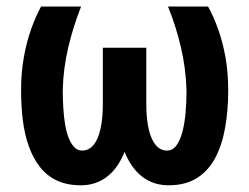

<svg xmlns="http://www.w3.org/2000/svg" viewBox="-20 -548 749 578"><path d="M485.8 -528.3H606.4Q623 -498.5 636.7 -460.2Q650.4 -421.9 658.7 -376Q667 -330.1 667 -275.9Q667 -216.8 658 -164.8Q648.9 -112.8 628.4 -73.5Q607.9 -34.2 573.2 -12.2Q538.6 9.8 487.3 9.8Q450.7 9.8 421.6 -7.1Q392.6 -23.9 372.1 -56.9Q351.6 -89.8 340.8 -137.7Q330.1 -185.5 330.1 -248V-404.3H420.4V-237.8Q420.4 -198.2 425.3 -171.1Q430.2 -144 438.7 -127.2Q447.3 -110.4 458.3 -102.5Q469.2 -94.7 482.4 -94.7Q499.5 -94.7 510.7 -109.6Q522 -124.5 528.8 -149.9Q535.6 -175.3 538.6 -208Q541.5 -240.7 541.5 -275.9Q539.6 -341.3 524.9 -404.5Q510.3 -467.8 485.8 -528.3ZM103.5 -528.3H224.1Q200.2 -467.8 185.3 -404.5Q170.4 -341.3 168.9 -275.9Q168.9 -247.6 170.7 -220.9Q172.4 -194.3 176.3 -171.6Q180.2 -148.9 187.3 -131.6Q194.3 -114.3 204.1 -104.5Q213.9 -94.7 227.5 -94.7Q240.7 -94.7 252 -102.5Q263.2 -110.4 271.5 -127.2Q279.8 -144 284.7 -171.1Q289.6 -198.2 289.6 -237.8V-404.3H380.4V-248Q380.4 -185.5 369.4 -137.7Q358.4 -89.8 338.1 -56.9Q317.9 -23.9 288.8 -7.1Q259.8 9.8 223.1 9.8Q182.1 9.8 151.6 -4.4Q121.1 -18.6 100.3 -45.2Q79.6 -71.8 66.9 -107.2Q54.2 -142.6 48.8 -185.5Q43.5 -228.5 43.5 -275.9Q43.5 -330.1 51.8 -376Q60.1 -421.9 73.7 -460.2Q87.4 -498.5 103.5 -528.3Z"/></svg>

Font: Roboto Condensed SemiBold
Style: Regular
Weight: 600
Designer: Christian Robertson
Foundry: Google
Version: Version 3.008; 2023